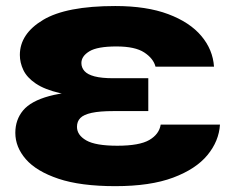

<svg xmlns="http://www.w3.org/2000/svg" viewBox="-20 -608 773 644"><path d="M46.6 -423.6Q46.6 -494.4 124.3 -541.1Q202 -587.8 366.6 -587.8Q471.8 -587.8 544.2 -560.6Q616.6 -533.4 655.3 -487.4Q694 -441.4 697.8 -384.4H501.6Q494.6 -411.8 463.9 -432Q433.2 -452.2 370.8 -452.2Q306.6 -452.2 279.8 -435.9Q253 -419.6 253 -396.6Q253 -381.4 263.3 -369.7Q273.6 -358 297.2 -351.8Q320.8 -345.6 360.4 -345.6H477.4V-235.4H361Q314.6 -235.4 287.6 -229.5Q260.6 -223.6 249.4 -212.1Q238.2 -200.6 238.2 -182.6Q238.2 -155 269.3 -137.1Q300.4 -119.2 373.4 -119.2Q447.6 -119.2 480.7 -138.4Q513.8 -157.6 519 -190H717.8Q714.4 -134.6 675.7 -87.7Q637 -40.8 560.6 -12.2Q484.2 16.4 366.8 16.4Q250 16.4 176 -8.5Q102 -33.4 66.7 -74Q31.4 -114.6 31.4 -162.4Q31.4 -206.4 57.5 -237.7Q83.6 -269 145.4 -285.8Q207.2 -302.6 314.2 -302.6V-283.4Q234.2 -283.4 182 -295.5Q129.8 -307.6 100.1 -327.7Q70.4 -347.8 58.5 -372.8Q46.6 -397.8 46.6 -423.6Z"/></svg>

Font: Unbounded
Style: Regular
Weight: 400
Designer: Luke Prowse, Jean-Baptiste Morizot, Fátima Lázaro, Florian Runge
Foundry: NaN
Version: Version 1.701;gftools[0.9.28.dev5+ged2979d]